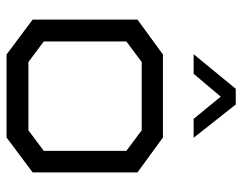

<svg xmlns="http://www.w3.org/2000/svg" viewBox="-97 -643 742 588"><g transform="rotate(90 274.0 -349.0)"><path d="M401 2H147L40 -78V-399L147 -477H401L508 -399V-78ZM442 -365 379 -412H170L107 -365V-112L170 -65H379L442 -112ZM252 -700H300L402 -571H344L276 -654L206 -571H146Z"/></g></svg>

Font: Turret Road Medium
Style: Regular
Weight: 500
Designer: Noponies
Foundry: Noponies
Version: Version 1.001; ttfautohint (v1.8)